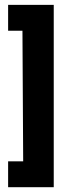

<svg xmlns="http://www.w3.org/2000/svg" viewBox="-20 -742 285 797"><path d="M13.7 35.2V-72.3H76.2L73.2 -614.3H13.7V-721.7H203.1V35.2Z"/></svg>

Font: Post No Bills Colombo ExtraBold
Style: Regular
Weight: 800
Designer: Kosala Senevirathne, Siva Puranthara, Lasantha Premarathna, Tharique Azeez
Foundry: Mooniak
Version: Version 1.220 ; ttfautohint (v1.6)